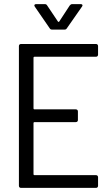

<svg xmlns="http://www.w3.org/2000/svg" viewBox="-20 -914 529 934"><path d="M305 -776 379 -882C384 -888 381 -894 373 -894H331C326 -894 322 -891 319 -887L268 -809C267 -807 263 -807 262 -809L209 -888C206 -893 202 -894 197 -894H156C150 -894 147 -891 147 -887C147 -886 148 -884 149 -882L222 -776C225 -771 229 -770 234 -770H293C298 -770 302 -771 305 -776ZM457 -648V-690C457 -696 453 -700 447 -700H82C76 -700 72 -696 72 -690V-10C72 -4 76 0 82 0H447C453 0 457 -4 457 -10V-52C457 -58 453 -62 447 -62H147C145 -62 143 -64 143 -66V-316C143 -318 145 -320 147 -320H349C355 -320 359 -324 359 -330V-372C359 -378 355 -382 349 -382H147C145 -382 143 -384 143 -386V-634C143 -636 145 -638 147 -638H447C453 -638 457 -642 457 -648Z"/></svg>

Font: Barlow Semi Condensed
Style: Regular
Weight: 400
Width: 4
Designer: Jeremy Tribby
Foundry: Tribby Type
Version: Version 1.422;hotconv 1.0.109;makeotfexe 2.5.65596